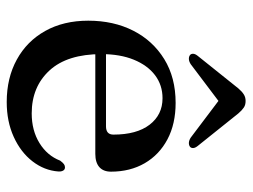

<svg xmlns="http://www.w3.org/2000/svg" viewBox="-108 -614 733 557"><g transform="rotate(90 258.5 -335.5)"><path d="M478 -291Q478 -269 464.8 -257.2Q451.5 -245.5 426.5 -245.5H107V-276.5H346.5Q370.5 -276.5 370.5 -298Q370.5 -365.5 341.8 -403Q313 -440.5 265 -440.5Q227 -440.5 198.2 -418.8Q169.5 -397 153.2 -357.2Q137 -317.5 137 -263.5Q137 -164 184.5 -112.5Q232 -61 309 -61Q358.5 -61 395 -83.5Q431.5 -106 446 -143.5Q452 -151.5 456.2 -154.5Q460.5 -157.5 465.5 -157.5Q472 -157.5 475 -152Q478 -146.5 477.5 -138.5Q474.5 -97.5 448 -63.2Q421.5 -29 377 -8.8Q332.5 11.5 276 11.5Q206 11.5 152.8 -17.8Q99.5 -47 69.8 -100.2Q40 -153.5 40 -225Q40 -298.5 69 -355.5Q98 -412.5 151.5 -445.5Q205 -478.5 278.5 -478.5Q339.5 -478.5 384.2 -454.8Q429 -431 453.5 -388.8Q478 -346.5 478 -291ZM293 -618H252.5L379 -522.5Q386.5 -517.5 393.5 -517Q400.5 -516.5 405.5 -520Q409.5 -523 409.5 -529Q409.5 -535 403.5 -542.5L309 -660.5Q300 -671 292.2 -676.2Q284.5 -681.5 273 -681.5Q262 -681.5 253.8 -676.2Q245.5 -671 236.5 -660.5L142 -542.5Q136 -535 136 -529Q136 -523 140 -520Q145 -516.5 152 -517Q159 -517.5 166.5 -522.5Z"/></g></svg>

Font: Fraunces 20pt
Style: Regular
Weight: 400
Version: Version 1.000;[b76b70a41]